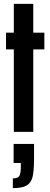

<svg xmlns="http://www.w3.org/2000/svg" viewBox="-20 -678 258 987"><path d="M51 0V-424H11V-510H51V-658H151V-510H208V-424H151V0ZM87 179V160H50V62H155V138Q155 200 147.5 231Q140 262 117 275.5Q94 289 46 289V239Q72 239 79.5 226.5Q87 214 87 179Z"/></svg>

Font: Saira Ultra Condensed
Style: Bold
Weight: 700
Width: 1
Designer: Hector Gatti with collaboration of the Omnibus-Type team
Foundry: Omnibus-Type
Version: Version 1.001; ttfautohint (v1.8)